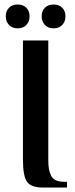

<svg xmlns="http://www.w3.org/2000/svg" viewBox="-20 -842 336 862"><path d="M59.1 -714.8Q34.7 -714.8 20.3 -730.2Q5.9 -745.6 5.9 -769Q5.9 -792.5 20.3 -807.1Q34.7 -821.8 59.1 -821.8Q84 -821.8 98.4 -807.1Q112.8 -792.5 112.8 -769Q112.8 -745.1 98.4 -730Q84 -714.8 59.1 -714.8ZM220.2 -714.8Q195.8 -714.8 181.4 -730.2Q167 -745.6 167 -769Q167 -792.5 181.4 -807.1Q195.8 -821.8 220.2 -821.8Q245.1 -821.8 259.5 -807.1Q273.9 -792.5 273.9 -769Q273.9 -745.1 259.5 -730Q245.1 -714.8 220.2 -714.8ZM172.9 0Q120.1 0 101.6 -25.4Q83 -50.8 83 -126V-660.2H196.8V-126Q196.8 -101.1 199.5 -84.5Q202.1 -67.9 209.2 -53.7Q216.3 -39.6 230.7 -32.7Q245.1 -25.9 267.1 -25.9H280.8V0Z"/></svg>

Font: El Messiri SemiBold
Style: Regular
Weight: 600
Designer: Mohamed Gaber
Foundry: Kief Type Foundry
Version: Version 2.007;PS 002.007;hotconv 1.0.88;makeotf.lib2.5.64775